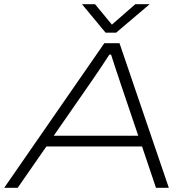

<svg xmlns="http://www.w3.org/2000/svg" viewBox="-25 -891 907 911"><path d="M-5 0 470 -686H542L776 0H715L649 -196H195L59 0ZM230 -247H631L548 -492Q544 -505 538 -522.5Q532 -540 525.5 -559.5Q519 -579 513 -598Q507 -617 502 -632H494Q479 -609 460.5 -581Q442 -553 425.5 -529Q409 -505 400 -492ZM685 -871 526 -736H476L364 -871H426L516 -762H492L617 -871Z"/></svg>

Font: Archivo Expanded Thin
Style: Italic
Weight: 250
Width: 7
Italic angle: -10°
Designer: Hector Gatti
Foundry: Omnibus-Type
Version: Version 2.001